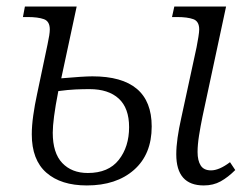

<svg xmlns="http://www.w3.org/2000/svg" viewBox="-20 -556 766 586"><path d="M602 10Q518 10 518 -85Q518 -108 522 -136Q526 -164 533 -195L580 -412Q583 -427 585.5 -443Q588 -459 588 -466Q588 -491 570 -497.5Q552 -504 520 -504H505L512 -536H670L598 -200Q592 -171 587.5 -142.5Q583 -114 583 -92Q583 -66 592.5 -51Q602 -36 624 -36Q649 -36 682 -61L698 -37Q676 -15 653.5 -2.5Q631 10 602 10ZM245 10Q166 10 121.5 -29Q77 -68 77 -146Q77 -172 81.5 -204Q86 -236 93 -268L125 -420Q132 -452 132 -466Q132 -491 114 -497.5Q96 -504 64 -504H50L56 -536H214L167 -317Q201 -320 225 -321.5Q249 -323 262 -323Q443 -323 443 -170Q443 -85 389 -37.5Q335 10 245 10ZM248 -28Q311 -28 342.5 -68Q374 -108 374 -168Q374 -226 342.5 -255Q311 -284 253 -284Q233 -284 210.5 -283Q188 -282 158 -278Q149 -232 145 -201Q141 -170 141 -151Q141 -89 170 -58.5Q199 -28 248 -28Z"/></svg>

Font: Noto Serif Light
Style: Italic
Weight: 300
Italic angle: -12°
Designer: Monotype Design Team
Foundry: Monotype Imaging Inc.
Version: Version 2.013